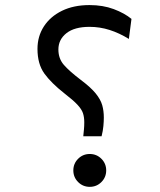

<svg xmlns="http://www.w3.org/2000/svg" viewBox="-20 -723 626 753"><path d="M306.6 -188.5Q308.1 -204.1 309.3 -216.1Q310.5 -228 310.5 -243.2Q310.5 -263.7 305.4 -279.1Q300.3 -294.4 283.7 -312.3Q267.1 -330.1 232.4 -356.9Q180.7 -397.5 153.8 -434.8Q127 -472.2 127 -531.2Q127 -580.6 152.1 -619.4Q177.2 -658.2 223.1 -680.7Q269 -703.1 331.1 -703.1Q383.8 -703.1 426 -687.3Q468.3 -671.4 495.6 -648.9L485.4 -570.3Q448.2 -593.3 409.9 -605.5Q371.6 -617.7 331.1 -617.7Q272 -617.7 240.5 -592.8Q209 -567.9 209 -528.8Q209 -493.2 230.5 -468.5Q252 -443.8 296.9 -409.7Q335.9 -380.4 355.2 -356.7Q374.5 -333 380.9 -310.5Q387.2 -288.1 387.2 -262.2Q387.2 -247.6 385.5 -228.8Q383.8 -210 378.4 -188.5ZM332 9.8Q305.2 9.8 286.4 -9Q267.6 -27.8 267.6 -54.7Q267.6 -81.5 286.4 -100.3Q305.2 -119.1 332 -119.1Q358.9 -119.1 377.7 -100.3Q396.5 -81.5 396.5 -54.7Q396.5 -27.8 377.7 -9Q358.9 9.8 332 9.8Z"/></svg>

Font: Cascadia Code PL SemiLight
Style: Regular
Weight: 350
Monospace: yes
Designer: Aaron Bell
Foundry: Saja Typeworks
Version: Version 2404.023; ttfautohint (v1.8.4)